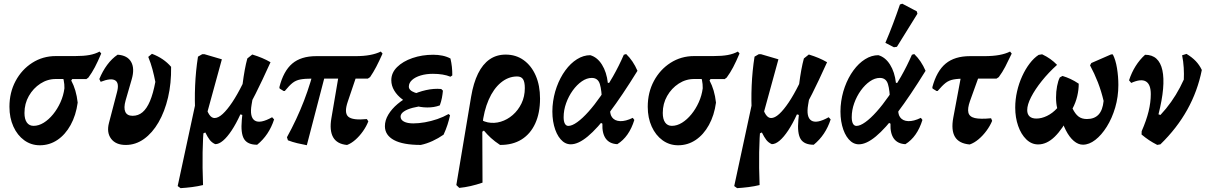

<svg xmlns="http://www.w3.org/2000/svg" viewBox="-20 -758 6393 1017"><path d="M191.1 11.5Q145 11.5 108.5 -14.9Q71.9 -41.4 51 -87.6Q30 -133.7 30 -192.3Q30 -268.3 62.6 -329Q95.1 -389.6 150.8 -425.3Q206.6 -461 275.7 -461H377.1Q423.8 -461 454.3 -466.7Q484.9 -472.5 507.4 -484.9L516.2 -474.7Q498 -431.5 482.4 -401.9Q466.9 -372.4 448.1 -346.9L437.2 -339L277 -339.5Q232.2 -339.9 194.1 -315.2Q156 -290.4 132.8 -249.7Q109.6 -209 109.6 -159.7Q109.6 -126.9 122.2 -109.1Q134.8 -91.4 157.9 -91.4Q184.8 -91.4 211.6 -107.9Q238.3 -124.5 261.3 -152.7Q284.3 -180.9 300.3 -216.4Q316.3 -251.9 321.3 -290.4Q321.7 -312.2 317.4 -332.9Q313.1 -353.6 303.6 -363.8L379.9 -365.1L357.4 -331.5Q370.6 -306.8 379.1 -278Q387.6 -249.2 391.5 -214.5Q382.3 -146.9 354 -95.8Q325.8 -44.7 283.9 -16.6Q242 11.5 191.1 11.5Z M646.1 9.8Q593.2 9.8 568.5 -23.2Q543.7 -56.3 557.4 -107.7L599.4 -268.5Q613 -317.9 590.4 -332.1Q567.9 -346.2 513.3 -324.6L506.1 -339.4Q523.3 -381.2 547.9 -414.5Q572.6 -447.8 603 -468.3Q655.4 -464.7 674.8 -429.7Q694.3 -394.7 677.6 -337.6L645.3 -225.9Q634.2 -186.5 643.8 -165.5Q653.4 -144.6 682.4 -144.6Q712.7 -144.6 735.1 -163.7Q757.6 -182.8 774.4 -222.5Q791.2 -262.2 802.9 -324.2Q796.3 -357.9 787.6 -390.7Q778.8 -423.6 765.3 -456.7L784.8 -473Q847.3 -449.6 886.3 -404Q887.7 -316.9 870.1 -241.7Q852.4 -166.6 819.8 -110.2Q787.1 -53.7 742.7 -21.9Q698.3 9.8 646.1 9.8Z M1120.1 5.6Q1102.3 -2.5 1091.2 -16.6Q1080.2 -30.8 1067.5 -56.4L1003.9 -27L1068 -202.9Q1085.4 -132.8 1116.5 -132.8Q1135.9 -132.8 1159.5 -154.3Q1183 -175.8 1210 -216Q1236.9 -256.2 1265 -313Q1270.2 -353.5 1276.4 -387.4Q1282.6 -421.3 1290.1 -448.4L1316.3 -469.3Q1345.2 -460.4 1368.2 -450.7Q1391.3 -441 1412.9 -428.4Q1367.4 -327.8 1334 -261.6Q1300.6 -195.4 1269.5 -147.4L1253.3 -152.3Q1230.5 -102.4 1207 -67Q1183.5 -31.6 1161.5 -13Q1139.5 5.6 1120.1 5.6ZM936.5 238.6 921.1 227.6 1029.3 -275.3 1014.9 -144Q1010.1 -225.6 1013.5 -304Q1016.8 -382.4 1028.7 -457.9L1051.1 -470.9H1063L1155.2 -443.8L1060.5 -98.7Q1054.6 -29.1 1053.2 48.9Q1051.8 126.9 1055.5 222.2Q1028.4 228.9 997.1 232.9Q965.7 236.9 936.5 238.6ZM1342.2 8.7Q1291.6 8.7 1272.9 -21.5Q1254.3 -51.8 1260.8 -122.7L1272.6 -242.3L1325.8 -280.5L1312.6 -203.5Q1301.4 -137.3 1329.6 -119.4Q1357.8 -101.5 1421.4 -137L1431.9 -125.4Q1405 -42.4 1342.2 8.7Z M1482.4 -275.9 1461.3 -288.9 1459.8 -295.9Q1481.5 -381.8 1528 -421.2Q1574.5 -460.6 1655.2 -460.6H1862.4Q1906.9 -460.6 1939.7 -466.8Q1972.6 -473 1997.1 -484.9L2006.3 -474.2Q1988.1 -433.4 1973 -404.4Q1957.9 -375.4 1940.3 -349.6L1928.4 -341.7H1637Q1594.6 -341.7 1570.9 -337.1Q1547.1 -332.6 1529.5 -318.7Q1511.9 -304.7 1488.4 -275.9ZM1605.2 11.2Q1580.1 6.5 1554.6 0.5Q1529.1 -5.6 1505.2 -14.8L1499.9 -31Q1552.6 -126.6 1590.2 -224.3Q1627.7 -321.9 1651.6 -424.5L1717.2 -418.5ZM1818.2 9.9Q1764.8 4.9 1744.5 -31.1Q1724.2 -67.2 1735.4 -132.2L1784 -417.4H1889L1822.1 -219.5Q1801.8 -160.5 1824.6 -140.1Q1847.5 -119.8 1923.2 -127.3L1931 -115.3Q1920.9 -88.9 1902.4 -62.6Q1883.9 -36.4 1861.8 -17.1Q1839.6 2.2 1818.2 9.9Z M2208.8 9.7Q2114.2 9.7 2066.5 -16.3Q2018.8 -42.3 2018.8 -89.6Q2018.8 -120.9 2036.9 -151Q2055.1 -181.2 2085.8 -207.1Q2116.6 -233.1 2155.6 -252.2Q2194.6 -271.4 2236.3 -280.7Q2278.1 -290.1 2317.2 -286.6L2326.1 -277.8Q2324.5 -259.1 2320.8 -239.7Q2317.1 -220.4 2309.6 -199.8Q2270.1 -201.7 2232.8 -198.3Q2195.6 -194.8 2166 -187Q2136.4 -179.2 2119.1 -167.3Q2101.8 -155.3 2101.8 -140.3Q2101.8 -123.4 2119.8 -113.9Q2137.9 -104.4 2169.2 -104.4Q2197.7 -104.4 2230.7 -110.2Q2263.8 -116.1 2296.3 -127.2Q2328.8 -138.4 2356.1 -154L2363.8 -147.3Q2358.5 -122.6 2350.2 -97Q2341.9 -71.4 2329.6 -44.7Q2302.2 -25.5 2270.9 -11.1Q2239.7 3.3 2208.8 9.7ZM2243.9 -188.8Q2206.4 -188.8 2172.1 -200.4Q2137.8 -211.9 2110.9 -232.1Q2083.9 -252.3 2068.3 -278.3Q2052.7 -304.3 2052.7 -333.2Q2052.7 -372.4 2083.3 -402.7Q2113.9 -433 2164.7 -450.5Q2215.5 -468 2274.7 -468Q2300.1 -468 2323.1 -463.3Q2346.2 -458.6 2366 -448.1Q2371.2 -425.9 2373.6 -403.9Q2375.9 -381.8 2375.8 -358.6L2365.9 -351.6Q2328.9 -367 2272.9 -367Q2237.6 -367 2208.7 -358.4Q2179.8 -349.8 2162.7 -334.4Q2145.6 -318.9 2145.6 -299.1Q2145.6 -279.4 2176.7 -267.8Q2207.8 -256.2 2261.7 -254.6L2309.6 -199.8Q2293.4 -193.8 2277.4 -191.3Q2261.3 -188.8 2243.9 -188.8Z M2412.8 237.3 2397.1 222.2 2475.4 -245.5Q2487.7 -318.7 2512.2 -368.3Q2536.7 -418 2573.3 -443.4Q2609.9 -468.8 2658.3 -468.8Q2713.1 -468.8 2754 -439.3Q2794.9 -409.8 2817.7 -357.5Q2840.5 -305.2 2840.5 -235.8Q2840.5 -159.3 2815.1 -104Q2789.8 -48.7 2742.6 -19.2Q2695.4 10.2 2628.7 9.7Q2600.4 -8.9 2580.2 -27.4Q2560.1 -45.9 2543.2 -66.3L2483.9 -26.3L2500 -145Q2528.6 -117 2563.3 -109.9Q2598 -102.9 2632.5 -113.4Q2667 -123.8 2695.7 -148.7Q2724.5 -173.6 2742.2 -210.1Q2759.9 -246.6 2759.9 -291.4Q2759.9 -324 2750.4 -338.5Q2740.9 -353 2718.9 -353Q2672.6 -353 2633.2 -320.5Q2593.9 -287.9 2568.4 -229.5Q2542.9 -171.1 2534.6 -93.8L2535.8 209.4Q2503 220.7 2472.8 227.5Q2442.5 234.4 2412.8 237.3Z M3003.4 6.4Q2972.7 6.4 2949.4 -20.4Q2926.1 -47.2 2914.5 -92.9Q2902.9 -138.7 2906.8 -194.7Q2911.2 -249.3 2929 -298.2Q2946.8 -347.2 2974.5 -385Q3002.1 -422.9 3036.3 -444.3Q3070.5 -465.7 3106.6 -465.7Q3143.9 -454.9 3168.5 -415.5Q3193.2 -376.2 3199.6 -319.1L3262.2 -319.5L3169 -212.3Q3167.4 -280.4 3157.3 -312.8Q3147.2 -345.3 3114.4 -345.3Q3088.2 -345.3 3061.9 -327.2Q3035.7 -309.1 3013.8 -278.8Q2991.9 -248.4 2978.7 -211.5Q2965.5 -174.7 2965.5 -137.1Q2965.5 -115 2972 -103Q2978.6 -91.1 2990.6 -91.1Q3009.9 -91.1 3037.6 -111Q3065.4 -130.9 3097.2 -166.5Q3129 -202 3162 -249.5Q3195.1 -297 3226.8 -352.9Q3258.6 -408.8 3284.3 -468L3296.7 -471.7Q3333.4 -436.8 3356.6 -382.9Q3274.1 -249.5 3208.9 -163.3Q3143.6 -77.1 3093.3 -35.4Q3043 6.4 3003.4 6.4ZM3249.8 5.7Q3208.6 3.7 3188.6 -24Q3168.7 -51.7 3170.8 -102.9L3150.3 -114L3218.4 -219.4L3213.5 -191.2Q3207.7 -156.5 3221.6 -137.1Q3235.6 -117.7 3264.6 -116.4Q3293.6 -115.2 3331.7 -133.8L3340 -122.7Q3312.3 -33 3249.8 5.7Z M3572.1 11.5Q3526 11.5 3489.5 -14.9Q3452.9 -41.4 3432 -87.6Q3411 -133.7 3411 -192.3Q3411 -268.3 3443.6 -329Q3476.1 -389.6 3531.8 -425.3Q3587.6 -461 3656.7 -461H3758.1Q3804.8 -461 3835.3 -466.7Q3865.9 -472.5 3888.4 -484.9L3897.2 -474.7Q3879 -431.5 3863.4 -401.9Q3847.9 -372.4 3829.1 -346.9L3818.2 -339L3658 -339.5Q3613.2 -339.9 3575.1 -315.2Q3537 -290.4 3513.8 -249.7Q3490.6 -209 3490.6 -159.7Q3490.6 -126.9 3503.2 -109.1Q3515.8 -91.4 3538.9 -91.4Q3565.8 -91.4 3592.6 -107.9Q3619.3 -124.5 3642.3 -152.7Q3665.3 -180.9 3681.3 -216.4Q3697.3 -251.9 3702.3 -290.4Q3702.7 -312.2 3698.4 -332.9Q3694.1 -353.6 3684.6 -363.8L3760.9 -365.1L3738.4 -331.5Q3751.6 -306.8 3760.1 -278Q3768.6 -249.2 3772.5 -214.5Q3763.3 -146.9 3735 -95.8Q3706.8 -44.7 3664.9 -16.6Q3623 11.5 3572.1 11.5Z M4068.1 5.6Q4050.3 -2.5 4039.2 -16.6Q4028.2 -30.8 4015.5 -56.4L3951.9 -27L4016 -202.9Q4033.4 -132.8 4064.5 -132.8Q4083.9 -132.8 4107.5 -154.3Q4131 -175.8 4158 -216Q4184.9 -256.2 4213 -313Q4218.2 -353.5 4224.4 -387.4Q4230.6 -421.3 4238.1 -448.4L4264.3 -469.3Q4293.2 -460.4 4316.2 -450.7Q4339.3 -441 4360.9 -428.4Q4315.4 -327.8 4282 -261.6Q4248.6 -195.4 4217.5 -147.4L4201.3 -152.3Q4178.5 -102.4 4155 -67Q4131.5 -31.6 4109.5 -13Q4087.5 5.6 4068.1 5.6ZM3884.5 238.6 3869.1 227.6 3977.3 -275.3 3962.9 -144Q3958.1 -225.6 3961.5 -304Q3964.8 -382.4 3976.7 -457.9L3999.1 -470.9H4011L4103.2 -443.8L4008.5 -98.7Q4002.6 -29.1 4001.2 48.9Q3999.8 126.9 4003.5 222.2Q3976.4 228.9 3945.1 232.9Q3913.7 236.9 3884.5 238.6ZM4290.2 8.7Q4239.6 8.7 4220.9 -21.5Q4202.3 -51.8 4208.8 -122.7L4220.6 -242.3L4273.8 -280.5L4260.6 -203.5Q4249.4 -137.3 4277.6 -119.4Q4305.8 -101.5 4369.4 -137L4379.9 -125.4Q4353 -42.4 4290.2 8.7Z M4529.4 6.4Q4498.7 6.4 4475.4 -20.4Q4452.1 -47.2 4440.5 -92.9Q4428.9 -138.7 4432.8 -194.7Q4437.2 -249.3 4455 -298.2Q4472.8 -347.2 4500.5 -385Q4528.1 -422.9 4562.3 -444.3Q4596.5 -465.7 4632.6 -465.7Q4669.9 -454.9 4694.5 -415.5Q4719.2 -376.2 4725.6 -319.1L4788.2 -319.5L4695 -212.3Q4693.4 -280.4 4683.3 -312.8Q4673.2 -345.3 4640.4 -345.3Q4614.2 -345.3 4587.9 -327.2Q4561.7 -309.1 4539.8 -278.8Q4517.9 -248.4 4504.7 -211.5Q4491.5 -174.7 4491.5 -137.1Q4491.5 -115 4498 -103Q4504.6 -91.1 4516.6 -91.1Q4535.9 -91.1 4563.6 -111Q4591.4 -130.9 4623.2 -166.5Q4655 -202 4688 -249.5Q4721.1 -297 4752.8 -352.9Q4784.6 -408.8 4810.3 -468L4822.7 -471.7Q4859.4 -436.8 4882.6 -382.9Q4800.1 -249.5 4734.9 -163.3Q4669.6 -77.1 4619.3 -35.4Q4569 6.4 4529.4 6.4ZM4775.8 5.7Q4734.6 3.7 4714.6 -24Q4694.7 -51.7 4696.8 -102.9L4676.3 -114L4744.4 -219.4L4739.5 -191.2Q4733.7 -156.5 4747.6 -137.1Q4761.6 -117.7 4790.6 -116.4Q4819.6 -115.2 4857.7 -133.8L4866 -122.7Q4838.3 -33 4775.8 5.7ZM4839.5 -685.2 4730.8 -510.1 4715 -507.7 4669.7 -531.1Q4691.1 -581.3 4710.3 -632.2Q4729.5 -683.1 4746.9 -734.2L4759.2 -738.4L4836.2 -697.9Z M5116.3 7.3Q5059.7 2.3 5038.4 -33.1Q5017.2 -68.5 5029.4 -134.5L5083 -420.6H5189.1L5117.9 -222.7Q5104 -183.4 5109.5 -161.3Q5115.1 -139.2 5144 -132.6Q5173 -126.1 5229.6 -131.6L5235.3 -118.1Q5224.8 -92.1 5205.7 -66Q5186.7 -40 5163.4 -20.4Q5140.2 -0.9 5116.3 7.3ZM4940.9 -275.9 4919.8 -288.9 4918.4 -295.9Q4941.5 -381.8 4989.2 -421.2Q5036.9 -460.6 5118 -460.6H5193.5Q5239.8 -460.6 5273.1 -466.8Q5306.4 -473 5330.2 -484.9L5338.9 -474.2Q5319.7 -433.4 5304.6 -404.4Q5289.6 -375.4 5270.4 -349.6L5258.5 -341.7H5096.9Q5055.5 -341.7 5031 -337.1Q5006.5 -332.6 4988.7 -318.7Q4970.9 -304.7 4946.4 -275.9Z M5500 -470.4Q5524.2 -459 5543.5 -445.2Q5562.7 -431.5 5579.1 -414.4Q5533.9 -373.6 5498.1 -328.9Q5462.4 -284.2 5441.7 -243.9Q5421 -203.5 5421 -174.9Q5421 -153.4 5433.2 -141.7Q5445.4 -130 5469.8 -130Q5496.8 -130 5525.8 -144Q5554.9 -158 5579.8 -185.1Q5573.7 -210.2 5573.7 -241.4Q5573.6 -272.6 5579.2 -301.7Q5584.7 -330.9 5593.8 -347.9L5608 -355.7Q5629.7 -349.2 5650.3 -339.6Q5670.8 -330.1 5693.9 -314.7Q5694.1 -282.9 5686 -248.8Q5678 -214.7 5661.2 -183.2Q5674.9 -154.8 5692.4 -141.1Q5709.9 -127.5 5737.1 -127.5Q5776.6 -127.5 5798.7 -150.8Q5820.8 -174.2 5825.7 -223.4Q5813.7 -274.7 5795.4 -321.9Q5777 -369 5753.8 -411.9L5760.7 -424.2L5865 -469.7H5874.5Q5889.4 -441.1 5896.6 -396.8Q5903.8 -352.6 5903.8 -307.8Q5903.8 -245.4 5887.1 -188.3Q5870.3 -131.3 5842.4 -86.8Q5814.5 -42.3 5781.7 -17Q5748.9 8.4 5716.2 8.4Q5691.3 8.4 5667.9 -11.4Q5644.5 -31.2 5625.5 -68.2Q5606.5 -105.2 5592.8 -158.1L5645.7 -149Q5609.1 -75.4 5567.1 -34.2Q5525 7 5478.9 7Q5443.8 7 5416.1 -19.8Q5388.5 -46.7 5373 -91.1Q5357.5 -135.6 5357.5 -188.2Q5357.5 -230.8 5367.2 -273.5Q5376.9 -316.3 5394.3 -354.3Q5411.6 -392.3 5434.1 -421.7Q5456.5 -451.1 5481.5 -467.3Z M6109.7 9.5Q6085.9 -2.6 6066.5 -15.5Q6047 -28.5 6026.7 -45.5L6027.3 -63.1Q6174 -166.2 6250.5 -336.5Q6252 -365.8 6250.1 -398.8Q6248.2 -431.8 6241.5 -465.2L6264.8 -472.5Q6295.1 -454.1 6314 -434.1Q6333 -414.1 6345.9 -387.4Q6301.5 -163.4 6126.6 6.5ZM6027.3 -63.1Q6052.1 -119.6 6063.9 -167.8Q6075.6 -216 6075.6 -259.3Q6075.6 -311.4 6049.6 -326.7Q6023.6 -342 5971.9 -318.7L5960.4 -332.6Q5973.7 -373.5 5995.2 -407.8Q6016.8 -442.2 6045.4 -467.9Q6082.7 -467.9 6105.5 -447.1Q6128.2 -426.3 6137 -385.9Q6145.8 -345.4 6140.7 -286.9Q6135.6 -228.3 6116.3 -152.4L6157.3 -139.4Z"/></svg>

Font: Alegreya
Style: Italic
Weight: 400
Italic angle: -7°
Designer: Juan Pablo del Peral
Foundry: Huerta Tipografica
Version: Version 2.009